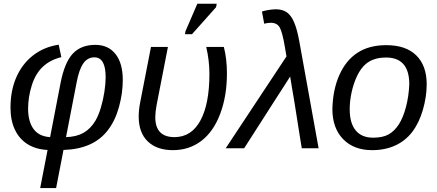

<svg xmlns="http://www.w3.org/2000/svg" viewBox="-20 -773 2276 1001"><path d="M477.1 -539.1Q544.4 -539.1 582.3 -491.2Q620.1 -443.4 620.1 -356Q620.1 -287.1 600.3 -215.3Q580.6 -143.6 542 -93.8Q467.3 3.9 311 8.8L272.5 207.5H189.5L228 8.8Q167.5 5.9 124.3 -21Q81.1 -47.9 57.9 -96.4Q34.7 -145 34.7 -211.9Q34.7 -300.8 65.2 -370.4Q95.7 -439.9 152.3 -484.1Q209 -528.3 286.1 -540L299.8 -475.1Q241.7 -460.9 203.6 -425.3Q165 -389.2 145.8 -328.1Q126.5 -267.1 126.5 -206.5Q126.5 -139.2 155 -100.3Q183.6 -61.5 241.2 -58.1L295.9 -341.3Q316.9 -447.8 359.6 -493.4Q402.3 -539.1 477.1 -539.1ZM472.2 -474.1Q436.5 -474.1 414.3 -442.4Q392.1 -410.6 379.4 -342.8L324.2 -58.1Q378.4 -59.6 415.5 -80.6Q452.6 -101.6 478 -144.5Q494.6 -173.3 506.3 -213.4Q518.1 -253.4 524.4 -295.2Q530.8 -336.9 530.8 -370.1Q530.8 -474.1 472.2 -474.1Z M1127.9 -179.2Q1092.8 -86.4 1029.5 -38.3Q966.3 9.8 881.3 9.8Q797.9 9.8 750.5 -35.6Q703.1 -81.1 703.1 -165.5Q703.1 -200.2 710.9 -239.7L767.1 -528.3H855.5L796.4 -225.1Q789.6 -188 789.6 -162.1Q789.6 -110.4 814.5 -84.2Q839.4 -58.1 889.6 -58.1Q978 -58.1 1024.9 -144.8Q1071.8 -231.4 1071.8 -388.2Q1071.8 -457 1055.2 -528.3H1147Q1163.1 -466.3 1163.1 -390.1Q1163.1 -272.5 1127.9 -179.2ZM1106.4 -735.4 981 -594.7H944.3L947.3 -610.8L1008.8 -753.4H1109.9Z M1492.7 -374Q1479.5 -353 1464.1 -329.1Q1448.7 -305.2 1434.8 -283.7Q1420.9 -262.2 1412.1 -248.5L1252.9 0H1156.7L1473.6 -479L1465.3 -527.3Q1459 -565.9 1452.1 -591.6Q1445.3 -617.2 1438.5 -629.4Q1431.6 -642.1 1419.7 -648.2Q1407.7 -654.3 1391.1 -654.3Q1376.5 -654.3 1357.4 -649.4L1345.7 -712.9Q1356.4 -716.8 1378.7 -720.7Q1400.9 -724.6 1418 -724.6Q1451.7 -724.6 1474.4 -709.5Q1497.1 -694.3 1512.9 -658Q1528.8 -621.6 1540.5 -557.1L1641.1 0H1553.2Q1546.9 -39.1 1539.6 -84.7Q1532.2 -130.4 1525.4 -174.8Q1518.6 -219.2 1512.5 -255.9Q1506.3 -292.5 1502.4 -314.5Q1500 -329.6 1497.6 -344.2Q1495.1 -358.9 1492.7 -374Z M2204.6 -333.5Q2204.6 -270 2185.1 -201.7Q2165.5 -133.3 2129.4 -85.4Q2092.8 -38.1 2040 -14.2Q1987.3 9.8 1919.9 9.8Q1824.2 9.8 1768.6 -47.9Q1712.9 -105.5 1712.9 -204.6Q1715.3 -305.7 1749 -381.3Q1783.2 -458.5 1843.8 -498Q1904.3 -537.6 1993.7 -537.6Q2096.2 -537.6 2150.4 -484.1Q2204.6 -430.7 2204.6 -333.5ZM2113.8 -333.5Q2113.8 -473.1 1992.7 -473.1Q1926.8 -473.1 1887.2 -439.5Q1860.8 -417 1842 -377.7Q1823.2 -338.4 1813.2 -292.2Q1803.2 -246.1 1803.2 -203.1Q1803.2 -130.9 1834.5 -93Q1865.7 -55.2 1925.3 -55.2Q1975.6 -55.2 2006.1 -72.3Q2036.6 -89.4 2059.6 -125Q2082.5 -161.1 2096.9 -216.6Q2111.3 -272 2113.8 -333.5Z"/></svg>

Font: Arimo
Style: Italic
Weight: 400
Italic angle: -12°
Designer: Steve Matteson
Foundry: Monotype Imaging Inc.
Version: Version 1.33